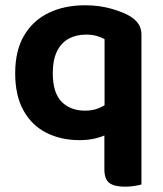

<svg xmlns="http://www.w3.org/2000/svg" viewBox="-20 -512 613 722"><path d="M511.9 -71.6 373.2 -71.9V-364.5Q362.1 -371.5 344.5 -376.7Q327 -381.9 303.8 -381.9Q266.8 -381.9 238.5 -366.6Q210.3 -351.2 194.4 -319.1Q178.5 -287.1 178.5 -236.6Q178.5 -163.7 211.3 -129.8Q244.1 -95.9 300.2 -95.9Q328.9 -95.9 351 -105.1Q373.1 -114.3 387.5 -126.7V-10.1Q369.4 0.6 341.6 7.8Q313.7 15 279.6 15Q209.3 15 154.5 -12.7Q99.7 -40.3 68.4 -96.4Q37.1 -152.6 37.1 -236.6Q37.1 -321.9 70.6 -378.5Q104.1 -435.2 163.2 -463.7Q222.3 -492.2 300.5 -492.2Q353.8 -492.2 400.1 -478.8Q446.3 -465.5 472.3 -448.9Q490.6 -437.2 501.3 -420.9Q511.9 -404.6 511.9 -380.7ZM372.5 -89.9 511.9 -90.6V181.7Q503 184.3 485.9 187.2Q468.8 190 449.2 190Q409.4 190 390.9 175.7Q372.5 161.4 372.5 124.6Z"/></svg>

Font: Baloo Tamma 2
Style: Regular
Weight: 400
Designer: Divya Kowshik, Shuchita Grover and Ek Type
Foundry: Ek Type
Version: Version 1.700